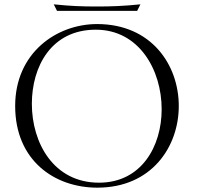

<svg xmlns="http://www.w3.org/2000/svg" viewBox="-20 -849 912 886"><path d="M429 17C679 17 805 -171 805 -360C805 -549 679 -738 428 -738C241 -738 50 -605 50 -360C50 -109 231 17 429 17ZM437 -6C227 -6 127 -190 127 -370C127 -541 216 -712 422 -712C622 -712 726 -526 726 -345C726 -173 632 -6 437 -6ZM228 -829 243 -799H613L628 -829C550 -821 492 -819 428 -819C356 -819 306 -821 228 -829Z"/></svg>

Font: Sinistre
Style: Regular
Weight: 400
Designer: Jules Durand
Foundry: Collletttivo
Version: Version 69.420;Glyphs 3.2 (3217)